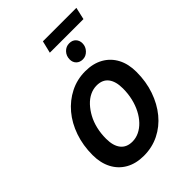

<svg xmlns="http://www.w3.org/2000/svg" viewBox="-237 -918 1038 1038"><g transform="rotate(-45 282.0 -399.0)"><path d="M237 13Q177 13 133.5 -11.5Q90 -36 66.5 -81Q43 -126 43 -186Q43 -260 65 -323.5Q87 -387 126.5 -434Q166 -481 219.5 -508Q273 -535 335 -535Q395 -535 438.5 -510.5Q482 -486 505.5 -441.5Q529 -397 529 -336Q529 -262 507 -198.5Q485 -135 446 -87.5Q407 -40 353.5 -13.5Q300 13 237 13ZM247 -85Q274 -85 299 -97Q324 -109 345 -131Q366 -153 381.5 -183Q397 -213 405.5 -249Q414 -285 414 -325Q414 -379 391.5 -408Q369 -437 325 -437Q298 -437 273 -425Q248 -413 227 -390.5Q206 -368 190 -338.5Q174 -309 165.5 -273Q157 -237 157 -197Q157 -143 180 -114Q203 -85 247 -85ZM271 -741 288 -811H544L528 -741ZM372 -589Q349 -589 335 -603Q321 -617 321 -639Q321 -666 338.5 -684.5Q356 -703 381 -703Q405 -703 418.5 -688.5Q432 -674 432 -652Q432 -627 414 -608Q396 -589 372 -589Z"/></g></svg>

Font: Ubuntu Sans SemiBold
Style: Italic
Weight: 600
Italic angle: -13.5°
Designer: Dalton Maag Ltd
Foundry: Dalton Maag Ltd
Version: Version 1.006